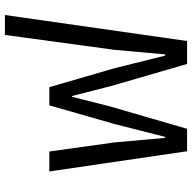

<svg xmlns="http://www.w3.org/2000/svg" viewBox="-20 -742 762 761"><g transform="rotate(-90 360.5 -361.0)"><path d="M62 -546H141L177 -288L195 -87H199L250 -288L324 -546H396L471 -288L521 -87H526L544 -288L603 -722H682L579 0H488L400 -303L361 -456H358L319 -303L231 0H142Z"/></g></svg>

Font: IBM Plex Sans Thai
Style: Regular
Weight: 400
Designer: Mike Abbink, Paul van der Laan, Pieter van Rosmalen, Ben Mitchell, Mark Frömberg
Foundry: Bold Monday
Version: Version 1.1